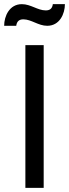

<svg xmlns="http://www.w3.org/2000/svg" viewBox="-52 -903 332 923"><path d="M260 -883H202C199 -860 186 -853 168 -853C129 -853 96 -883 53 -883C-7 -883 -32 -825 -32 -779H26C29 -802 42 -810 60 -810C99 -810 132 -779 175 -779C235 -779 260 -837 260 -883ZM158 0V-686H70V0Z"/></svg>

Font: Archivo Narrow
Style: Regular
Weight: 400
Designer: Hector Gatti
Foundry: Omnibus-Type
Version: Version 1.003;PS 001.003;hotconv 1.0.70;makeotf.lib2.5.58329